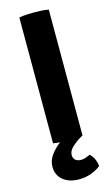

<svg xmlns="http://www.w3.org/2000/svg" viewBox="-137 -739 588 1007"><g transform="rotate(-15 157.5 -235.5)"><path d="M77.5 -683Q96.5 -687 119.8 -688Q143 -689 157.5 -689Q173.5 -689 195.5 -688Q217.5 -687 237.5 -683V0Q217.5 3.5 195.5 4.8Q173.5 6 157.5 6Q143 6 119.8 4.8Q96.5 3.5 77.5 0ZM161.5 218Q108 218 75.2 191Q42.5 164 42.5 119Q42.5 84 64.8 54.2Q87 24.5 118 1.5Q149 -21.5 174 -36Q190.5 -34 208.5 -24.5Q226.5 -15 237.5 0Q208.5 15.5 182.2 38Q156 60.5 156 85.5Q156 104 168 113Q180 122 197 122Q211 122 224.2 117.2Q237.5 112.5 247.5 107.5Q260 118.5 269.2 137Q278.5 155.5 280 177.5Q261 194 229.5 206Q198 218 161.5 218Z"/></g></svg>

Font: Signika
Style: Bold
Weight: 700
Designer: Anna Giedry
Foundry: Anna Giedry
Version: Version 2.001